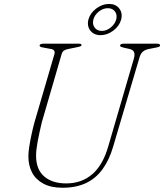

<svg xmlns="http://www.w3.org/2000/svg" viewBox="-20 -916 812 950"><path d="M516 -193 642.5 -626.5Q648 -647 643.2 -658.2Q638.5 -669.5 620 -674L594.5 -679.5Q584.5 -682 579.2 -684.2Q574 -686.5 574 -690.5Q574 -695 579.2 -697.5Q584.5 -700 593.5 -700H757Q764 -700 768 -697.8Q772 -695.5 772 -692.5Q772 -688 768.8 -685.5Q765.5 -683 751.5 -680.5L716 -673.5Q698 -670 686.5 -660.2Q675 -650.5 668.5 -626L540 -191Q520.5 -124 487.2 -78.5Q454 -33 405.2 -10Q356.5 13 289.5 13Q232 13 194.2 -7.5Q156.5 -28 138.2 -63.2Q120 -98.5 120.5 -144Q120.5 -162.5 124.8 -190.2Q129 -218 135.8 -249.5Q142.5 -281 150.5 -310.5L249 -647.5Q252.5 -657.5 248.2 -664.8Q244 -672 230 -674L195.5 -680.5Q184.5 -682 180.2 -684.5Q176 -687 176 -691.5Q176 -695.5 182 -697.8Q188 -700 199 -700H369Q383.5 -700 383.5 -693Q383.5 -689 378 -686.8Q372.5 -684.5 359 -682L317.5 -673.5Q305.5 -671.5 297 -666Q288.5 -660.5 285 -648.5L186.5 -309.5Q173.5 -254.5 166 -214.2Q158.5 -174 158.5 -145.5Q158.5 -78 198.5 -43.2Q238.5 -8.5 307.5 -8.5Q383 -8.5 436 -53.5Q489 -98.5 516 -193ZM477.5 -742Q444.5 -742 427 -764.8Q409.5 -787.5 417.5 -819.5Q426 -851 456 -873.8Q486 -896.5 519.5 -896.5Q553 -896.5 570.2 -873.8Q587.5 -851 579.5 -819.5Q571 -787.5 541 -764.8Q511 -742 477.5 -742ZM513.5 -875.5Q490.5 -875.5 469.5 -859.2Q448.5 -843 442 -819.5Q436 -796.5 448.2 -779.8Q460.5 -763 483.5 -763Q507 -763 527.8 -779.8Q548.5 -796.5 555 -819.5Q561 -843 548.8 -859.2Q536.5 -875.5 513.5 -875.5Z"/></svg>

Font: Fraunces Thin
Style: Italic
Weight: 250
Italic angle: -16°
Version: Version 1.000;[b76b70a41]